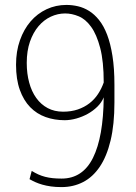

<svg xmlns="http://www.w3.org/2000/svg" viewBox="-20 -741 548 771"><path d="M233.4 -292.5Q266.1 -292.5 292.5 -301.5Q318.8 -310.5 339.1 -326.2Q359.4 -341.8 373.5 -363.3Q387.7 -384.8 396.5 -409.7Q396.5 -494.6 382.3 -548.6Q368.2 -602.5 345.9 -633.3Q323.7 -664.1 296.1 -675.5Q268.6 -687 241.7 -687Q211.9 -687 184.1 -674.1Q156.2 -661.1 134.8 -636Q113.3 -610.8 100.3 -573.7Q87.4 -536.6 87.4 -488.3Q87.4 -445.3 97.2 -409.4Q106.9 -373.5 125.7 -347.4Q144.5 -321.3 171.6 -306.9Q198.7 -292.5 233.4 -292.5ZM227.5 -23.9Q312 -23.9 353.5 -107.4Q395 -190.9 396.5 -350.1Q388.2 -329.6 371.1 -312.7Q354 -295.9 332.5 -283.9Q311 -272 286.6 -265.1Q262.2 -258.3 239.7 -258.3Q198.7 -258.3 163.1 -271Q127.4 -283.7 101.1 -310.8Q74.7 -337.9 59.6 -380.1Q44.4 -422.4 44.4 -481Q44.4 -535.2 60.1 -579.3Q75.7 -623.5 102.8 -655Q129.9 -686.5 167 -703.9Q204.1 -721.2 246.6 -721.2Q270 -721.2 293.2 -715.8Q316.4 -710.4 337.9 -697Q359.4 -683.6 377.9 -660.4Q396.5 -637.2 410.2 -601.6Q423.8 -565.9 431.6 -516.4Q439.5 -466.8 439.5 -400.4V-329.6Q439.5 -241.2 424.1 -177Q408.7 -112.8 380.6 -71.3Q352.5 -29.8 313.5 -9.8Q274.4 10.3 227.1 10.3Q203.1 10.3 184.3 7.6Q165.5 4.9 150.1 0.5Q134.8 -3.9 122.3 -9.5Q109.9 -15.1 98.6 -21.5L107.4 -54.7Q121.1 -46.4 134 -40.5Q147 -34.7 161.1 -31Q175.3 -27.3 191.4 -25.6Q207.5 -23.9 227.5 -23.9Z"/></svg>

Font: Ufes Sans Thin
Style: Regular
Weight: 100
Designer: Ricardo Esteves & Thais Bronze
Foundry: ProDesignUfes - Ricardo Esteves, Thais Bronze (This is a derivative work, based on Roboto family, by Christian Robertson
Version: Version 2.0